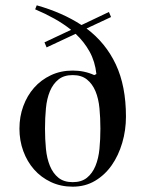

<svg xmlns="http://www.w3.org/2000/svg" viewBox="-20 -680 546 721"><path d="M397 -616 305 -573Q377 -519 415 -438Q453 -357 453 -242Q453 -191 439 -143.5Q425 -96 399.5 -59.5Q374 -23 337 -1Q300 21 253 21Q208 21 171 3.5Q134 -14 108 -43.5Q82 -73 67.5 -112.5Q53 -152 53 -197Q53 -242 67.5 -281.5Q82 -321 108 -350.5Q134 -380 171 -397.5Q208 -415 253 -415Q297 -415 334 -398L342 -402Q337 -449 316.5 -486Q296 -523 264 -553L155 -502L147 -521L247 -568Q218 -591 184 -610Q150 -629 112 -645L118 -660Q214 -633 286 -586L389 -635ZM357 -197Q357 -237 353.5 -273.5Q350 -310 338.5 -337.5Q327 -365 306.5 -381.5Q286 -398 253 -398Q220 -398 199.5 -381.5Q179 -365 167.5 -337.5Q156 -310 152.5 -273.5Q149 -237 149 -197Q149 -157 152.5 -121Q156 -85 167.5 -57Q179 -29 199.5 -12.5Q220 4 253 4Q286 4 306.5 -12.5Q327 -29 338.5 -57Q350 -85 353.5 -121Q357 -157 357 -197Z"/></svg>

Font: Elsie
Style: Regular
Weight: 400
Designer: Alejandro Inler
Foundry: Alejandro Inler
Version: 1.001